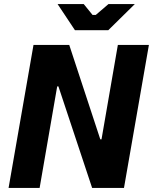

<svg xmlns="http://www.w3.org/2000/svg" viewBox="-20 -920 749 940"><path d="M22 0H174L260 -497H266L431 0H587L709 -700H557L477 -238H471L319 -700H144ZM347 -772H510L640 -900H511L449 -847H433L390 -900H262Z"/></svg>

Font: Fixel Text 20240404
Style: Bold Italic
Weight: 700
Width: 4
Italic angle: -10°
Designer: AlfaBravo + MacPaw
Foundry: Kyrylo Tkachov, Marchela Mozhyna, Serhii Makarenko, Maria Weinstein, Zakhar Kryvoshyya
Version: Version 1.211;Glyphs 3.2 (3225)